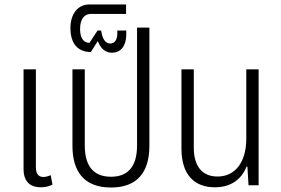

<svg xmlns="http://www.w3.org/2000/svg" viewBox="-20 -826 1251 856"><path d="M162 9C178 9 197 6 214 -3L206 -45C197 -41 184 -37 174 -37C152 -37 140 -50 140 -81V-517H85V-73C85 -11 120 9 162 9Z M475 10C595 10 646 -62 646 -176V-703H591V-177C591 -87 553 -38 475 -38C396 -38 358 -87 358 -177V-517H303V-176C303 -62 354 10 475 10Z M479 -591C516 -591 543 -617 543 -676V-690H503V-677C503 -648 491 -632 471 -632C450 -632 436 -653 431 -690H415L379 -635C351 -635 337 -659 337 -696C337 -743 357 -764 386 -764H542V-806H377C332 -806 294 -770 294 -700C294 -631 328 -594 385 -594L416 -643C429 -609 450 -591 479 -591Z M938 9C1010 9 1057 -27 1079 -83H1083L1088 0H1133V-517H1078V-207C1078 -104 1029 -39 950 -39C882 -39 844 -84 844 -168V-517H789V-164C789 -45 848 9 938 9Z"/></svg>

Font: Noto Sans Thai UI Condensed Light
Style: Regular
Weight: 300
Width: 3
Designer: Monotype Design Team
Foundry: Monotype Imaging Inc.
Version: Version 1.901